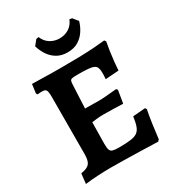

<svg xmlns="http://www.w3.org/2000/svg" viewBox="-205 -978 1006 1106"><g transform="rotate(-30 298.0 -425.0)"><path d="M37.7 10 45.1 -56.7Q86.9 -62.7 102 -80.7Q117.2 -98.6 117.2 -142.6L118.2 -524.2Q118.2 -556.7 112.1 -567.4Q106 -578.2 85.7 -578.2Q80.2 -578.2 71.1 -577.7Q62 -577.2 55.3 -576.2L48.8 -584.7L56.7 -644.5Q80 -644.5 111.9 -643.5Q143.8 -642.5 177.5 -642Q211.1 -641.5 238.1 -641.5Q310.4 -641.5 367.4 -642.7Q424.4 -644 467.9 -647Q511.4 -650 542.2 -653.5L549.7 -643Q544.7 -617.6 539.9 -585.7Q535.1 -553.7 531.9 -521.5Q528.7 -489.4 526.7 -462.1L438.1 -455.9Q439.1 -464.4 439.6 -476.8Q440.1 -489.2 440.1 -496.2Q440.1 -517 435.8 -529.7Q431.5 -542.4 418.8 -548.9Q406.1 -555.5 380.3 -557.7Q354.5 -559.9 311.9 -559.9Q288 -559.9 276.4 -557.9Q264.8 -555.9 261.7 -548.8Q258.7 -541.7 258.1 -526.4L247.7 -309.1L245 -136.6Q245 -110 249.3 -97.3Q253.7 -84.6 267.2 -80.6Q280.8 -76.6 310 -76.6Q356.9 -76.6 386.1 -80.6Q415.3 -84.6 431.2 -96.1Q447 -107.7 455.1 -130.6Q463.2 -153.5 468.3 -191.4L550.2 -198.2L557.3 -188.6Q549.8 -152.2 542.3 -100Q534.8 -47.7 529.8 -3.5L520.3 7Q465.7 5 407.1 3.5Q348.5 2 296.7 1Q244.8 0 209.2 0Q172.8 0 124.7 2.5Q76.6 5 37.7 10ZM235.5 -278.2 243.1 -368.9Q250.1 -368.9 268.1 -368.9Q286.1 -368.9 307 -368.4Q328 -367.9 344.6 -367.9Q361.1 -367.9 395.9 -370.7Q430.7 -373.5 461.1 -376.6L468.7 -367.6L454.7 -283.3Q428.6 -284.3 390 -285.3Q351.4 -286.3 323.8 -286.3Q301.6 -286.3 277 -283.6Q252.4 -280.9 235.5 -278.2ZM327 -699Q285.3 -699 255.6 -717.1Q226 -735.2 207.8 -763.7Q189.6 -792.2 180.8 -822.9L207.7 -856.4L224.2 -859.6Q238.1 -825.6 265.7 -808.7Q293.3 -791.7 327 -791.7Q361.3 -791.7 388.6 -808.7Q415.9 -825.6 429.8 -859.6L446.3 -856.4L473.2 -822.9Q464.8 -792.2 446.4 -763.7Q428 -735.2 398.6 -717.1Q369.2 -699 327 -699Z"/></g></svg>

Font: Alegreya
Style: Regular
Weight: 400
Designer: Juan Pablo del Peral
Foundry: Huerta Tipografica
Version: Version 2.009